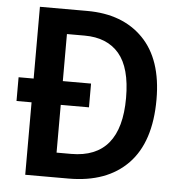

<svg xmlns="http://www.w3.org/2000/svg" viewBox="-52 -763 768 813"><g transform="rotate(5 332.5 -357.0)"><path d="M286 -714Q437 -714 524 -625Q611 -536 611 -366Q611 -185 521.5 -92.5Q432 0 269 0H85V-308H21V-409H85V-714ZM284 -609H209V-409H329V-308H209V-105H271Q482 -105 482 -361Q482 -489 431 -549Q380 -609 284 -609Z"/></g></svg>

Font: Noto Sans Devanagari SemiCondensed SemiBold
Style: Regular
Weight: 600
Width: 4
Designer: Jelle Bosma - Monotype Design Team
Foundry: Monotype Imaging Inc.
Version: Version 2.004; ttfautohint (v1.8.4.7-5d5b)